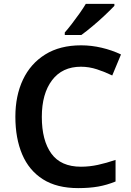

<svg xmlns="http://www.w3.org/2000/svg" viewBox="-20 -957 675 987"><path d="M396 -614Q300 -614 247.5 -544.5Q195 -475 195 -356Q195 -235 244 -167.5Q293 -100 396 -100Q440 -100 483.5 -109.5Q527 -119 574 -135V-24Q530 -6 485 2Q440 10 382 10Q272 10 200.5 -35.5Q129 -81 94 -163.5Q59 -246 59 -357Q59 -465 98 -547.5Q137 -630 212.5 -677Q288 -724 397 -724Q450 -724 503 -711.5Q556 -699 602 -677L557 -569Q520 -587 479 -600.5Q438 -614 396 -614ZM568 -927Q551 -909 520.5 -880Q490 -851 456.5 -823Q423 -795 398 -777H313V-790Q329 -808 349 -834Q369 -860 388.5 -887.5Q408 -915 421 -937H568Z"/></svg>

Font: Noto Sans Sora Sompeng Semi
Style: Bold
Weight: 700
Designer: Monotype Design Team. David Williams.
Foundry: Monotype Imaging Inc.
Version: Version 2.101; ttfautohint (v1.8.4.7-5d5b)